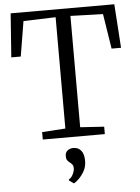

<svg xmlns="http://www.w3.org/2000/svg" viewBox="-64 -792 810 1110"><g transform="rotate(-5 340.5 -237.5)"><path d="M297.5 -52V-698L110.5 -692L77 -489H22L40.5 -743H642L659 -489H604L572 -692L383.5 -698V-52L522 -43V0H162V-43ZM395 144Q395 179.5 378.5 206.8Q362 234 343.8 250Q325.5 266 320 268H319L292 249V243Q307 235.5 316.5 216Q326 196.5 326 181Q326 166 319.2 158Q312.5 150 305 145Q297.5 139.5 291.8 131.5Q286 123.5 286 108Q286 89.5 294.5 80Q303 70.5 314 67.2Q325 64 332 64H334Q362 64 378.5 84.5Q395 105 395 144Z"/></g></svg>

Font: Merriweather Light
Style: Regular
Weight: 300
Designer: Eben Sorkin
Foundry: Eben Sorkin
Version: Version 2.100